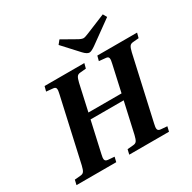

<svg xmlns="http://www.w3.org/2000/svg" viewBox="-195 -1111 1305 1305"><g transform="rotate(-30 457.5 -458.0)"><path d="M411 -886 435 -916 541 -856Q567 -841 582 -841Q593 -841 624 -854L775 -916L792 -886L620 -762Q584 -736 568 -736Q549 -736 523 -764ZM40 0 49 -38 94 -42Q114 -43 122.5 -55.5Q131 -68 138 -98L249 -594Q256 -621 253 -634.5Q250 -648 230 -649L179 -654L189 -692H501L491 -654L447 -650Q427 -649 418.5 -636.5Q410 -624 403 -594L357 -387H617L663 -594Q670 -621 667 -634.5Q664 -648 644 -649L593 -654L603 -692H915L905 -654L861 -650Q841 -649 832.5 -636.5Q824 -624 817 -594L706 -98Q699 -71 702 -57.5Q705 -44 725 -42L775 -38L766 0H454L463 -38L508 -42Q528 -43 536.5 -55.5Q545 -68 552 -98L606 -339H346L292 -98Q285 -71 288 -57.5Q291 -44 311 -42L361 -38L352 0Z"/></g></svg>

Font: Heuristica
Style: Bold Italic
Weight: 700
Italic angle: -13°
Version: Version 1.0.2